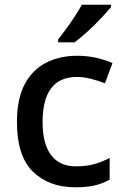

<svg xmlns="http://www.w3.org/2000/svg" viewBox="-20 -786 530 816"><path d="M300 10Q188 10 120 -56.5Q52 -123 52 -266Q52 -366 85 -428Q118 -490 176 -519.5Q234 -549 308 -549Q353 -549 392.5 -539.5Q432 -530 458 -518L426 -432Q398 -443 366.5 -451Q335 -459 307 -459Q161 -459 161 -267Q161 -175 197 -127Q233 -79 303 -79Q348 -79 382.5 -89Q417 -99 446 -115V-23Q417 -6 383 2Q349 10 300 10ZM452 -756Q437 -738 410 -709Q383 -680 352 -652Q321 -624 297 -606H227V-618Q242 -637 261 -663Q280 -689 298 -716.5Q316 -744 328 -766H452Z"/></svg>

Font: Noto Sans Myanmar Medium
Style: Regular
Weight: 500
Designer: Monotype Design Team
Foundry: Monotype Imaging Inc.
Version: Version 2.107; ttfautohint (v1.8.4.7-5d5b)